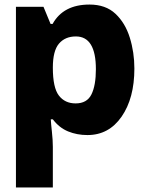

<svg xmlns="http://www.w3.org/2000/svg" viewBox="-20 -583 640 843"><path d="M50 240H212V62Q212 33 208 -3.5Q204 -40 203 -59H212Q240 -22 279 -6Q318 10 364 10Q458 10 514 -71Q570 -152 570 -282Q570 -353 550 -417.5Q530 -482 487 -522.5Q444 -563 373 -563Q258 -563 211 -478H202L171 -553H50ZM313 -423Q401 -423 401 -279Q401 -208 381.5 -168.5Q362 -129 312 -129Q265 -129 238.5 -163.5Q212 -198 212 -286Q212 -360 239 -391.5Q266 -423 313 -423Z"/></svg>

Font: Noto Sans Mono Extra
Style: Regular
Weight: 800
Designer: Monotype Design Team
Foundry: Monotype Imaging Inc.
Version: Version 1.900